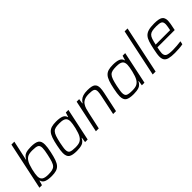

<svg xmlns="http://www.w3.org/2000/svg" viewBox="172 -1785 2835 2835"><g transform="rotate(-45 1589.0 -367.5)"><path d="M291 8Q220 8 175 -9Q130 -26 120 -72H115L94 0H41L199 -743H260L193 -434H197Q225 -487 268 -502.5Q311 -518 378 -518Q471 -518 510.5 -492Q550 -466 550 -392Q550 -365 545 -330.5Q540 -296 531 -253Q514 -174 496 -123Q478 -72 452 -43.5Q426 -15 387.5 -3.5Q349 8 291 8ZM271 -44Q321 -44 353.5 -51.5Q386 -59 406.5 -80Q427 -101 441 -143Q455 -185 470 -255Q479 -297 484 -328.5Q489 -360 489 -383Q489 -435 459 -450Q429 -465 357 -465Q294 -465 261.5 -449.5Q229 -434 206 -398Q192 -377 179.5 -342Q167 -307 157.5 -268Q148 -229 143 -195Q138 -161 138 -142Q138 -89 169 -66.5Q200 -44 271 -44Z M818 8Q726 8 686.5 -18Q647 -44 647 -118Q647 -144 652 -178.5Q657 -213 666 -257Q682 -336 700 -387Q718 -438 744 -466.5Q770 -495 808.5 -506.5Q847 -518 905 -518Q978 -518 1021.5 -501Q1065 -484 1075 -440H1080L1102 -510H1156L1048 0H994L1006 -78H1001Q973 -23 928.5 -7.5Q884 8 818 8ZM839 -44Q903 -44 935.5 -60.5Q968 -77 991 -113Q1005 -135 1017 -170Q1029 -205 1038.5 -244Q1048 -283 1053 -316.5Q1058 -350 1058 -367Q1058 -421 1027.5 -443Q997 -465 925 -465Q875 -465 843 -458Q811 -451 790.5 -429.5Q770 -408 755.5 -366Q741 -324 726 -255Q718 -213 712.5 -181Q707 -149 707 -127Q707 -74 737 -59Q767 -44 839 -44Z M1220 0 1328 -510H1381L1369 -432H1375Q1389 -456 1410.5 -475.5Q1432 -495 1467.5 -506.5Q1503 -518 1558 -518Q1651 -518 1685 -492Q1719 -466 1719 -408Q1719 -369 1707 -314L1640 0H1580L1644 -304Q1650 -332 1653.5 -355Q1657 -378 1657 -394Q1657 -439 1629.5 -452Q1602 -465 1537 -465Q1478 -465 1442.5 -448.5Q1407 -432 1387 -403.5Q1367 -375 1356 -338.5Q1345 -302 1337 -263L1280 0Z M2004 8Q1912 8 1872.5 -18Q1833 -44 1833 -118Q1833 -144 1838 -178.5Q1843 -213 1852 -257Q1868 -336 1886 -387Q1904 -438 1930 -466.5Q1956 -495 1994.5 -506.5Q2033 -518 2091 -518Q2164 -518 2207.5 -501Q2251 -484 2261 -440H2266L2288 -510H2342L2234 0H2180L2192 -78H2187Q2159 -23 2114.5 -7.5Q2070 8 2004 8ZM2025 -44Q2089 -44 2121.5 -60.5Q2154 -77 2177 -113Q2191 -135 2203 -170Q2215 -205 2224.5 -244Q2234 -283 2239 -316.5Q2244 -350 2244 -367Q2244 -421 2213.5 -443Q2183 -465 2111 -465Q2061 -465 2029 -458Q1997 -451 1976.5 -429.5Q1956 -408 1941.5 -366Q1927 -324 1912 -255Q1904 -213 1898.5 -181Q1893 -149 1893 -127Q1893 -74 1923 -59Q1953 -44 2025 -44Z M2406 0 2563 -743H2624L2467 0Z M2864 8Q2788 8 2744 -3.5Q2700 -15 2681 -42.5Q2662 -70 2662 -117Q2662 -143 2667.5 -177Q2673 -211 2682 -254Q2697 -327 2713 -377.5Q2729 -428 2756 -459Q2783 -490 2829.5 -504Q2876 -518 2953 -518Q3053 -518 3090.5 -492Q3128 -466 3128 -403Q3128 -385 3121.5 -343Q3115 -301 3104 -255L3100 -234H2739Q2732 -200 2727 -173.5Q2722 -147 2722 -127Q2722 -78 2754.5 -61Q2787 -44 2873 -44Q2911 -44 2958.5 -48Q3006 -52 3042 -57L3031 -6Q3001 1 2954 4.5Q2907 8 2864 8ZM2749 -281H3050L3054 -299Q3059 -328 3063 -350Q3067 -372 3067 -389Q3067 -439 3038 -452.5Q3009 -466 2947 -466Q2894 -466 2860.5 -459Q2827 -452 2807 -433Q2787 -414 2774.5 -377.5Q2762 -341 2749 -281Z"/></g></svg>

Font: Saira Light
Style: Italic
Weight: 300
Italic angle: -12°
Designer: Hector Gatti with collaboration of the Omnibus-Type team
Foundry: Omnibus-Type
Version: Version 1.100; ttfautohint (v1.8.3)